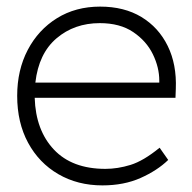

<svg xmlns="http://www.w3.org/2000/svg" viewBox="-20 -551 580 581"><path d="M290 10Q215 10 156.5 -24Q98 -58 65 -119Q32 -180 32 -261Q32 -339 64 -400Q96 -461 152.5 -496Q209 -531 283 -531Q356 -531 408 -499.5Q460 -468 487.5 -412Q515 -356 512 -282L511 -255H85Q88 -157 143 -98.5Q198 -40 299 -40Q336 -40 375 -52Q414 -64 463 -104L489 -67Q456 -35 405.5 -12.5Q355 10 290 10ZM282 -481Q205 -481 151 -435Q97 -389 87 -301H462V-307Q462 -347 442.5 -387Q423 -427 383 -454Q343 -481 282 -481Z"/></svg>

Font: Lexend Deca ExtraLight
Style: Regular
Weight: 200
Designer: Bonnie Shaver-Troup, Thomas Jockin
Foundry: Lexend
Version: Version 1.008; ttfautohint (v1.8.4.7-5d5b)